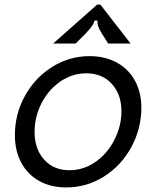

<svg xmlns="http://www.w3.org/2000/svg" viewBox="-20 -808 682 838"><path d="M45 -218Q45 -310 88.5 -389Q132 -468 207 -515.5Q282 -563 371 -563Q439 -563 490.5 -534.5Q542 -506 569.5 -455Q597 -404 597 -338Q597 -247 553.5 -166.5Q510 -86 434.5 -38Q359 10 269 10Q201 10 150.5 -18.5Q100 -47 72.5 -98.5Q45 -150 45 -218ZM510 -323Q510 -396 468 -442Q426 -488 357 -488Q295 -488 243 -452Q191 -416 161 -357Q131 -298 131 -232Q131 -157 173 -111Q215 -65 283 -65Q345 -65 397 -101.5Q449 -138 479.5 -198Q510 -258 510 -323ZM212 -618 404 -788H418L550 -618H452L425 -661Q402 -696 406 -718H392Q390 -706 380.5 -693Q371 -680 353 -661L310 -618Z"/></svg>

Font: Open Sauce Sans
Style: Italic
Weight: 400
Italic angle: -10°
Designer: Alfredo Marco Pradil
Foundry: Creative Sauce Fz LLC
Version: Version 1.477